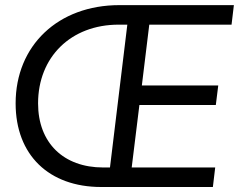

<svg xmlns="http://www.w3.org/2000/svg" viewBox="-20 -748 956 768"><path d="M384.8 0H831.5L840.8 -78.1H506.8L537.6 -328.1H843.3L853 -406.2H547.4L577.1 -649.4H906.2L915.5 -727.5H457.5C212.4 -727.5 42.5 -565.9 42.5 -334.5C42.5 -127.9 175.8 0 384.8 0ZM132.3 -334.5C132.3 -520 263.7 -649.4 454.6 -649.4H489.3L419.9 -78.1H392.6C234.4 -78.1 132.3 -176.3 132.3 -334.5Z"/></svg>

Font: Guggenheim Sans Display
Style: Italic
Weight: 400
Italic angle: -7°
Designer: Modified by Tom Baber under direction of Pentagram Design 2023
Foundry: rsms
Version: Version 1.001;Glyphs 3.1.2 (3151)